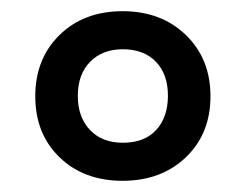

<svg xmlns="http://www.w3.org/2000/svg" viewBox="-20 -746 440 343"><path d="M199 -423Q129.8 -423 86.4 -465Q43 -507 43 -574Q43 -641 86.4 -683.5Q129.8 -726 199 -726Q268 -726 312 -683.5Q356 -641 356 -574Q356 -507 312 -465Q268 -423 199 -423ZM199.6 -491Q238 -491 259 -513.8Q280 -536.7 280 -575Q280 -613.4 258.5 -635.7Q236.9 -658 199.5 -658Q163 -658 141 -635.6Q119 -613.2 119 -574.6Q119 -537 140.6 -514Q162.1 -491 199.6 -491Z"/></svg>

Font: Noto Serif Test
Style: Regular
Weight: 400
Version: Version 1.000